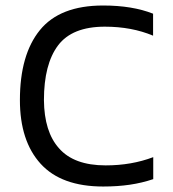

<svg xmlns="http://www.w3.org/2000/svg" viewBox="-20 -674 635 704"><path d="M541.9 -17.2V-97.8Q462.3 -67.6 367.4 -67.6Q250.9 -67.6 196.2 -130.5Q142.1 -190.9 141.1 -307Q141.1 -438.5 192.8 -507.4Q244.5 -576.2 364.4 -576.2Q462.9 -576.2 541.3 -543.2V-623.8Q503 -638.9 457.6 -646.3Q412.1 -653.8 357.8 -653.8Q199.6 -653.8 126.3 -563.6Q53 -473.5 53 -307Q53 -157.3 128.8 -73.7Q204.7 9.9 358.4 9.9Q411.1 9.9 455.9 3.3Q500.8 -3.3 541.9 -17.2Z"/></svg>

Font: Arad-VF Thin Dots1
Style: Regular
Weight: 100
Designer: Mohammad Darvishi
Version: Version 1.000;August 30, 2024;FontCreator 15.0.0.2992 64-bit